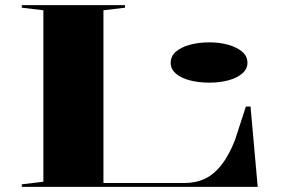

<svg xmlns="http://www.w3.org/2000/svg" viewBox="-20 -728 1096 748"><path d="M65 0V-10L149 -20V-688L65 -698V-708H467V-698L383 -688V-15H697Q743 -15 778 -31.5Q813 -48 842 -84.5Q871 -121 895 -181L938 -313H956L984 0ZM795 -563Q836 -563 869.5 -553.5Q903 -544 923.5 -526.5Q944 -509 944 -483Q944 -459 923.5 -441.5Q903 -424 869.5 -415Q836 -406 795 -406Q754 -406 719.5 -415Q685 -424 665 -441.5Q645 -459 645 -483Q645 -509 665 -526.5Q685 -544 719.5 -553.5Q754 -563 795 -563Z"/></svg>

Font: Kalnia Expanded
Style: Regular
Weight: 400
Width: 7
Designer: Frida Medrano
Foundry: Frida Medrano
Version: Version 1.105